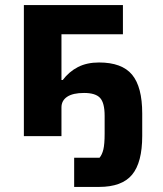

<svg xmlns="http://www.w3.org/2000/svg" viewBox="-20 -536 640 756"><path d="M272 85H372Q382 73 387 52.5Q392 32 392 -10V-80Q392 -131 374 -150.5Q356 -170 311 -170Q267 -170 244.5 -155Q222 -140 222 -113V0H74V-516H464V-401H222V-221H227Q252 -254 287 -272Q322 -290 370 -290Q460 -290 500 -242Q540 -194 540 -89V-1Q540 104 500 152Q460 200 370 200H272Z"/></svg>

Font: iA Writer Quattro V
Style: Regular
Weight: 400
Designer: Mike Abbink, Paul van der Laan, Pieter van Rosmalen, Oliver Reichenstein
Foundry: Information Architects Inc.
Version: Version 2.000